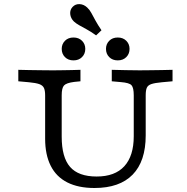

<svg xmlns="http://www.w3.org/2000/svg" viewBox="-20 -915 923 946"><path d="M202.4 -369.4V-445.2Q202.4 -468.7 196.5 -481.6Q190.5 -494.5 173.4 -500.6Q156.3 -506.6 122.8 -509.7L70.2 -514.5V-571Q94.1 -570.2 123.2 -569.8Q152.3 -569.4 181.4 -569Q210.5 -568.5 234.7 -568.5H242.8H247Q266.3 -568.5 288.9 -569Q311.5 -569.4 334.6 -569.8Q357.6 -570.2 376.4 -571V-514.5L345.5 -511.4Q307 -506.5 295.5 -494Q284 -481.6 284 -445.2V-369.4ZM445.4 11.3Q366.1 11.3 311.7 -16.2Q257.3 -43.7 229.9 -98.1Q202.4 -152.5 202.4 -231.5V-369.4H284V-242Q284 -139.8 325.3 -92.6Q366.6 -45.3 456.2 -45.3Q546.4 -45.3 592.7 -96.1Q639 -146.9 639 -243.7V-369.4H697.9V-247.7Q697.9 -120.5 633.6 -54.6Q569.4 11.3 445.4 11.3ZM639 -369.4V-445.2Q639 -482.3 628.2 -494.8Q617.5 -507.3 575.2 -510.5L530.7 -514.5V-571Q561.2 -570.2 599.7 -569.4Q638.2 -568.5 668 -568.5Q691.8 -568.5 720.7 -569Q749.6 -569.4 778.4 -569.8Q807.2 -570.2 830.1 -571V-514.5L777.5 -509.7Q743.2 -506.6 726.1 -500.9Q709.1 -495.3 703.5 -482.8Q697.9 -470.2 697.9 -445.2V-369.4ZM342.1 -617.5Q316.1 -617.5 300.1 -633.6Q284.1 -649.6 284.1 -674.2Q284.1 -697.9 300.1 -714.1Q316.1 -730.2 342.1 -730.2Q368 -730.2 384.1 -714.1Q400.2 -697.9 400.2 -674.2Q400.2 -649.6 384.1 -633.6Q368 -617.5 342.1 -617.5ZM560.2 -617.5Q534.2 -617.5 518.2 -633.6Q502.2 -649.6 502.2 -674.2Q502.2 -697.9 518.2 -714.1Q534.2 -730.2 560.2 -730.2Q586.1 -730.2 602.2 -714.1Q618.3 -697.9 618.3 -674.2Q618.3 -649.6 602.2 -633.6Q586.1 -617.5 560.2 -617.5ZM453.5 -740.7Q426.9 -759.7 406.1 -770.9Q385.3 -782.2 369.8 -790.9Q354.3 -799.7 344.2 -809Q328 -825 326 -845.7Q324 -866.5 337.8 -881.1Q351.7 -895.7 372.4 -894.7Q393.1 -893.7 409.9 -877.7Q421.6 -866.9 430.1 -851.1Q438.6 -835.3 450.1 -814.2Q461.6 -793 480 -765.9Z"/></svg>

Font: Playfair 5pt SemiExpanded Light
Style: Regular
Weight: 300
Width: 6
Designer: Claus Eggers Sørensen
Foundry: Claus Eggers Sørensen
Version: Version 2.203